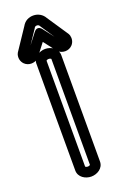

<svg xmlns="http://www.w3.org/2000/svg" viewBox="-155 -831 589 905"><g transform="rotate(-20 139.5 -378.5)"><path d="M200.1 -562.4C199.1 -595.7 167.7 -615 138 -615C109.3 -615 77.2 -595 76.1 -566.2C75.6 -552.3 76 -30.7 76 -28C76 6.2 108.7 25 138 25C167.1 25 200.1 6.4 200.1 -28ZM150.1 -560.7V-29C149 -27.8 144.7 -25 138 -25C131.2 -25 126.9 -28.1 126 -29.1C125.9 -56.9 125.8 -539 125.9 -560.9C127.1 -562.2 131.3 -565 138 -565C145.5 -565 149.5 -561.5 150.1 -560.7ZM139.5 -732.3C145.8 -732.3 150.5 -728.6 151.6 -726.1C152.2 -725 153 -723.6 153.5 -722.8C157.8 -716.5 181.4 -681.1 199.8 -653.7L159.3 -706.3C157.4 -708.8 140 -732.6 119.7 -706.3L79.2 -653.7C99.7 -684.4 120.9 -716.1 125.5 -722.8C126.2 -723.8 127 -725.3 127.4 -726.1C128.8 -729.2 132.9 -732.3 139.5 -732.3ZM139.5 -782.3C118.2 -782.3 96.2 -773.5 83 -749.3C73.2 -734.6 13 -644.7 13 -644.7L11.9 -643C10.7 -641.2 9.3 -638.3 8.6 -635.7L8 -633.8C3.8 -618.6 6.4 -599.8 20.2 -586.1C29.6 -576.7 42.1 -572.3 54.2 -572.3C77.3 -572.3 95.3 -585.7 104.8 -605L139.5 -650L174.2 -605C182.1 -589.2 199.7 -572.3 224.8 -572.3C237.6 -572.3 250.6 -577.2 260.2 -587.5C272.8 -601.1 275 -619.1 271 -633.8L270.4 -635.7C269.9 -637.9 268.6 -640.8 267.1 -643L266 -644.7C265.8 -644.9 207.8 -731.7 196 -749.3C184.4 -770.4 162.6 -782.3 139.5 -782.3Z"/></g></svg>

Font: Hi.
Style: Regular
Weight: 400
Designer: Mew Too, Robert Jablonski
Foundry: Cannot Into Space Fonts
Version: Version 1.996